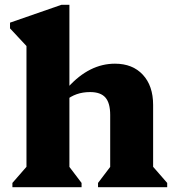

<svg xmlns="http://www.w3.org/2000/svg" viewBox="-20 -785 731 805"><path d="M391 0V-18L457 -105L442 -76V-303Q442 -353 422 -376Q402 -399 358 -399Q327 -399 301.5 -390Q276 -381 256 -364V-420H266Q355 -518 462 -518Q536 -518 579 -471.5Q622 -425 622 -345V-76L606 -104L681 -18V0ZM32 0V-18L107 -104L91 -76V-629L134 -546L22 -666V-690L238 -765H271V-76L256 -105L322 -18V0Z"/></svg>

Font: Platypi Light ExtraBold
Style: Regular
Weight: 800
Version: Version 1.200